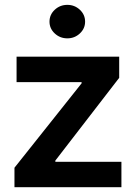

<svg xmlns="http://www.w3.org/2000/svg" viewBox="-20 -783 564 803"><path d="M40.5 0V-81.5L321.3 -434.6V-439.5H49.3V-545.9H478.5V-457.5L211.4 -111.3V-106.4H487.8V0ZM261.7 -622.6Q231 -622.6 209 -643.1Q187 -663.6 187 -692.4Q187 -721.7 209 -742.2Q231 -762.7 261.7 -762.7Q292 -762.7 314 -742.2Q335.9 -721.7 335.9 -692.4Q335.9 -663.6 314 -643.1Q292 -622.6 261.7 -622.6Z"/></svg>

Font: Inter Tight SemiBold
Style: Regular
Weight: 600
Designer: Rasmus Andersson
Foundry: rsms
Version: Version 3.004; ttfautohint (v1.8.4.7-5d5b)